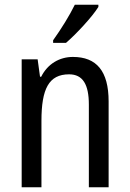

<svg xmlns="http://www.w3.org/2000/svg" viewBox="-20 -786 545 806"><path d="M393 -757V-766H294C272 -721 238 -666 203 -617V-606H257C299 -642 368 -716 393 -757ZM286 -547C230 -547 180 -518 153 -464H148L138 -537H71V0H154V-279C154 -413 185 -474 270 -474C328 -474 353 -431 353 -347V0H436V-360C436 -488 385 -547 286 -547Z"/></svg>

Font: Noto Sans Malayalam Condensed
Style: Regular
Weight: 400
Width: 3
Designer: Jelle Bosma - Monotype Design Team
Foundry: Monotype Imaging Inc.
Version: Version 2.104